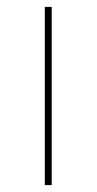

<svg xmlns="http://www.w3.org/2000/svg" viewBox="-20 -537 280 557"><path d="M110 -517H130V0H110Z"/></svg>

Font: Gontserrat Thin
Style: Regular
Weight: 250
Designer: Julieta Ulanovsky
Foundry: Julieta Ulanovsky
Version: Version 6.001